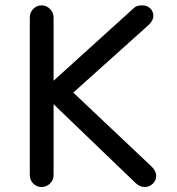

<svg xmlns="http://www.w3.org/2000/svg" viewBox="-20 -708 675 733"><path d="M496.1 -10.7 197.3 -297.9 178.7 -316.4V-394.5H198.2L259.8 -354.5L557.6 -73.2Q576.2 -55.7 576.2 -36.1Q576.2 -18.6 563 -6.3Q549.8 5.9 532.2 5.9Q512.7 5.9 496.1 -10.7ZM93.8 -39.1V-641.6Q93.8 -660.2 106.9 -673.8Q120.1 -687.5 138.7 -687.5Q157.2 -687.5 170.9 -673.8Q184.6 -660.2 184.6 -641.6V-39.1Q184.6 -20.5 170.9 -7.3Q157.2 5.9 138.7 5.9Q120.1 5.9 106.9 -7.3Q93.8 -20.5 93.8 -39.1ZM178.7 -394.5 488.3 -674.8Q496.1 -682.6 503.9 -685.1Q511.7 -687.5 523.4 -687.5Q541 -687.5 553.2 -676.3Q565.4 -665 565.4 -647.5Q565.4 -628.9 545.9 -611.3L259.8 -354.5L197.3 -316.4H178.7Z"/></svg>

Font: jf-openhuninn-2.1
Style: Regular
Weight: 400
Designer: [Kosugi Maru]
Designed by MOTOYA      

[Varela Round]
Joe Prince (Latin component); Avraham Cornfeld (Hebrew component)
Foundry: justfont Co., Ltd.
Version: 2.1